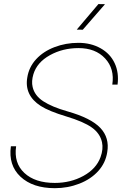

<svg xmlns="http://www.w3.org/2000/svg" viewBox="-20 -936 619 965"><path d="M492.7 -221.2Q482.9 -265.6 441.4 -295.2Q399.9 -324.7 313 -350.8Q226.1 -377 184.6 -403.6Q143.1 -430.2 126.2 -466.3Q109.4 -502.4 117.2 -546.9Q125.5 -599.1 161.6 -638.4Q197.8 -677.7 254.2 -699.2Q310.5 -720.7 374 -720.7Q437 -720.7 485.6 -693.4Q534.2 -666 556.4 -618.2Q578.6 -570.3 570.8 -510.7H544.4Q556.6 -590.3 508.3 -642.3Q460 -694.3 374.5 -694.3Q294.9 -694.3 230.5 -658.4Q166 -622.6 147.9 -563Q137.2 -527.3 144 -499Q153.8 -455.6 197.5 -427Q241.2 -398.4 318.4 -376.5Q437.5 -342.8 484.4 -293Q531.2 -243.2 519 -171.4Q510.7 -117.2 473.9 -76.4Q437 -35.6 378.9 -12.9Q320.8 9.8 255.9 9.8Q144.5 9.8 83 -47.9Q21.5 -105.5 34.7 -200.7H61Q48.8 -116.7 102.5 -66.7Q156.2 -16.6 255.4 -16.6Q335 -16.6 399.4 -52Q463.9 -87.4 485.4 -146.5Q500 -187 492.7 -221.2ZM474.6 -915.5 507.8 -915 396 -786.6 365.7 -787.1Z"/></svg>

Font: Roboto Thin
Style: Italic
Weight: 250
Italic angle: -12°
Designer: Google
Version: Version 2.134; 2016